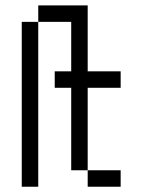

<svg xmlns="http://www.w3.org/2000/svg" viewBox="-20 -708 540 728"><path d="M437.5 0V-62.5H312.5V0ZM437.5 -375V-437.5H312.5Q312.5 -437.5 312.5 -687.5H125V-625H62.5Q62.5 -625 62.5 0H125Q125 0 125 -625H250V-437.5H187.5V-375H250V-62.5H312.5V-375Z"/></svg>

Font: CalcUnifontExMono
Style: Regular
Weight: 500
Version: Version 15.0.06